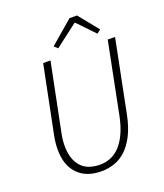

<svg xmlns="http://www.w3.org/2000/svg" viewBox="-154 -944 907 1059"><g transform="rotate(-20 300.0 -415.0)"><path d="M259 12Q170 12 120.5 -39Q71 -90 71 -182Q71 -202 73 -222Q75 -242 80 -267L159 -659H202L124 -272Q114 -226 114 -190Q114 -112 151.5 -68.5Q189 -25 264 -25Q295 -25 324.5 -36.5Q354 -48 379 -74Q404 -100 423.5 -141.5Q443 -183 455 -242L538 -659H581L496 -234Q482 -165 458 -118Q434 -71 403 -42Q372 -13 335 -0.5Q298 12 259 12ZM265 -707 245 -726 380 -842H424L518 -726L496 -709L401 -808H397Z"/></g></svg>

Font: Source Code Pro Light
Style: Italic
Weight: 300
Italic angle: -11°
Monospace: yes
Designer: Paul D. Hunt, Teo Tuominen
Foundry: Adobe Systems Incorporated
Version: Version 1.050;PS 1.000;hotconv 16.6.51;makeotf.lib2.5.65220